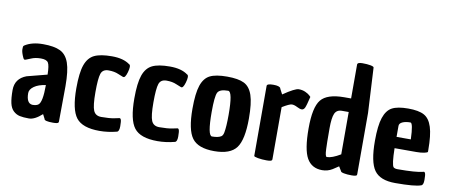

<svg xmlns="http://www.w3.org/2000/svg" viewBox="-68 -1046 3141 1340"><g transform="rotate(10 1502.0 -376.0)"><path d="M274 -31Q222 16 181.5 16Q141 16 116 10.5Q91 5 71 -13.5Q51 -32 43 -67Q35 -102 35 -160Q35 -241 114 -271L257 -308Q256 -373 244 -392Q232 -411 192 -411Q152 -411 123 -398L88 -384H87Q78 -379 71 -392Q53 -430 53 -451.5Q53 -473 56.5 -475.5Q60 -478 60 -479Q110 -512 189.5 -512Q269 -512 312 -491Q355 -470 374.5 -414.5Q394 -359 394 -250L392 0Q392 6 390 8Q386 16 352 16Q290 16 290 0ZM146 -158Q146 -86 188 -82Q217 -82 230 -92Q258 -111 258 -234Q206 -227 176 -205.5Q146 -184 146 -158Z M806 -478Q813 -474 813 -459.5Q813 -445 806 -421Q793 -377 778 -384H777L742 -398Q713 -411 671.5 -411Q630 -411 618.5 -377Q607 -343 607 -246Q607 -149 621.5 -115.5Q636 -82 677 -82Q736 -82 769 -89Q802 -96 803 -96Q810 -98 814.5 -88Q819 -78 819 -41Q819 -4 803 0Q741 16 681 16Q560 16 515.5 -41.5Q471 -99 471 -250Q471 -359 490.5 -414.5Q510 -470 553 -491Q596 -512 678 -512Q760 -512 805 -478Z M1217 -478Q1224 -474 1224 -459.5Q1224 -445 1217 -421Q1204 -377 1189 -384H1188L1153 -398Q1124 -411 1082.5 -411Q1041 -411 1029.5 -377Q1018 -343 1018 -246Q1018 -149 1032.5 -115.5Q1047 -82 1088 -82Q1147 -82 1180 -89Q1213 -96 1214 -96Q1221 -98 1225.5 -88Q1230 -78 1230 -41Q1230 -4 1214 0Q1152 16 1092 16Q971 16 926.5 -41.5Q882 -99 882 -250Q882 -359 901.5 -414.5Q921 -470 964 -491Q1007 -512 1089 -512Q1171 -512 1216 -478Z M1294 -250Q1294 -359 1313 -415Q1332 -471 1373 -491.5Q1414 -512 1494 -512Q1574 -512 1615 -491.5Q1656 -471 1675 -415Q1694 -359 1694 -250Q1694 -100 1651 -42Q1608 16 1494 16Q1380 16 1337 -42Q1294 -100 1294 -250ZM1430 -250Q1430 -82 1462 -82Q1506 -82 1527 -96Q1538 -104 1542 -125Q1550 -167 1550 -250Q1550 -416 1518 -416Q1458 -416 1444 -388.5Q1430 -361 1430 -250Z M1893 -456Q1975 -512 2001.5 -512Q2028 -512 2049.5 -502Q2071 -492 2081 -482L2090 -473Q2075 -409 2067 -393Q2059 -377 2045.5 -377Q2032 -377 2011 -388Q1990 -399 1973 -399Q1956 -399 1905 -368V0Q1905 6 1903 8Q1899 16 1866 16Q1833 16 1804.5 11Q1776 6 1776 0V-496Q1776 -512 1821 -512Q1866 -512 1873 -496V-494Z M2259 16Q2185 16 2150.5 -44.5Q2116 -105 2116 -255Q2116 -405 2159.5 -458.5Q2203 -512 2324 -512H2372V-752Q2372 -768 2407 -768Q2442 -768 2465 -763.5Q2488 -759 2489 -752L2506 -433V0Q2506 6 2505 8Q2500 16 2468 16Q2436 16 2413.5 11.5Q2391 7 2391 0L2372 -31Q2343 -12 2331 -4Q2298 16 2259 16ZM2262 -134Q2264 -80 2276 -80Q2312 -80 2372 -116V-416H2324Q2287 -416 2273.5 -385.5Q2260 -355 2260 -282.5Q2260 -210 2260.5 -187Q2261 -164 2262 -134Z M2777 16Q2670 16 2628.5 -42Q2587 -100 2587 -250Q2587 -358 2606 -414.5Q2625 -471 2663.5 -491.5Q2702 -512 2777 -512Q2852 -512 2890.5 -491Q2929 -470 2947 -413Q2965 -356 2965 -251Q2965 -245 2965 -239Q2965 -233 2941.5 -228Q2918 -223 2885 -223H2731Q2733 -106 2748 -90Q2757 -82 2777 -82Q2908 -82 2956 -95Q2958 -96 2959 -96Q2966 -98 2970.5 -88Q2975 -78 2975 -41Q2975 -4 2959 0Q2918 16 2777 16ZM2731 -381V-303H2832Q2828 -419 2809 -419Q2775 -419 2753 -409Q2731 -399 2731 -381Z"/></g></svg>

Font: Chau Philomene One
Style: Regular
Weight: 400
Designer: Vicente Lamonaca
Foundry: TipoType
Version: Version 1.002